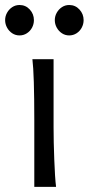

<svg xmlns="http://www.w3.org/2000/svg" viewBox="-20 -729 346 749"><path d="M189 -231.9Q189 -178.2 191.7 -107.2Q194.3 -36.1 198.7 0H113.8V-258.8Q113.8 -439 106.4 -498H189ZM250 -709.5Q273.9 -709.5 290 -691.9Q306.2 -674.3 306.2 -650.4Q306.2 -634.8 298.8 -621.1Q291.5 -607.4 278.6 -599.1Q265.6 -590.8 250 -590.8Q234.4 -590.8 221.7 -599.1Q209 -607.4 201.4 -621.1Q193.8 -634.8 193.8 -650.4Q193.8 -666 201.4 -679.4Q209 -692.9 221.7 -701.2Q234.4 -709.5 250 -709.5ZM56.2 -709.5Q80.1 -709.5 96.2 -691.9Q112.3 -674.3 112.3 -650.4Q112.3 -634.8 105 -621.1Q97.7 -607.4 84.7 -599.1Q71.8 -590.8 56.2 -590.8Q40.5 -590.8 27.8 -599.1Q15.1 -607.4 7.6 -621.1Q0 -634.8 0 -650.4Q0 -666 7.6 -679.4Q15.1 -692.9 27.8 -701.2Q40.5 -709.5 56.2 -709.5Z"/></svg>

Font: Lesson One Light
Style: Regular
Weight: 300
Designer: But Ko, Victor Gaultney, Annie Olsen, Julie Remington, Don Collingsworth, Eric Hays, Becca Hirsbrunner
Version: Version 1.100